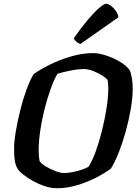

<svg xmlns="http://www.w3.org/2000/svg" viewBox="-20 -1003 736 1023"><path d="M283 0Q252 0 219 -11Q186 -22 155.5 -39Q125 -56 102.5 -74Q80 -92 72 -107Q63 -122 59 -146.5Q55 -171 55 -211Q55 -248 64 -302Q73 -356 87.5 -414Q102 -472 120.5 -523.5Q139 -575 159 -608Q194 -633 246.5 -659Q299 -685 359 -702.5Q419 -720 476 -720Q508 -720 548 -706.5Q588 -693 622 -672Q656 -651 671 -629Q679 -611 683 -585Q687 -559 687 -528Q687 -482 677 -423.5Q667 -365 650.5 -305Q634 -245 613.5 -192.5Q593 -140 571 -105Q541 -82 494 -57.5Q447 -33 392 -16.5Q337 0 283 0ZM320 -81Q341 -81 367 -86Q393 -91 416.5 -99Q440 -107 452 -115Q472 -146 490.5 -197.5Q509 -249 524 -309.5Q539 -370 548 -428.5Q557 -487 557 -532Q557 -556 554 -574Q550 -584 528 -598.5Q506 -613 478 -624Q450 -635 429 -635Q396 -635 355.5 -627Q315 -619 286 -610Q267 -577 249 -526.5Q231 -476 216.5 -418Q202 -360 194 -304Q186 -248 186 -205Q186 -168 191 -145Q198 -132 222.5 -117Q247 -102 275 -91.5Q303 -81 320 -81ZM409 -769Q396 -772 386 -781.5Q376 -791 373 -799Q410 -852 445 -894Q480 -936 507 -959.5Q534 -983 546 -983Q557 -983 571.5 -972Q586 -961 597.5 -944.5Q609 -928 611 -911Z"/></svg>

Font: Texturina
Style: Bold Italic
Weight: 700
Italic angle: -11°
Designer: Guillermo Torres Carreño
Foundry: Omnibus-Type
Version: Version 1.002; ttfautohint (v1.8.3)